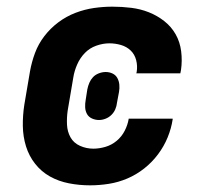

<svg xmlns="http://www.w3.org/2000/svg" viewBox="-20 -548 640 576"><path d="M250 8Q218 8 187 2Q156 -4 130 -18.5Q104 -33 85.5 -56.5Q67 -80 58 -109Q49 -138 48.5 -170Q48 -202 53 -234L70 -334Q75 -362 85 -389Q95 -416 113 -439.5Q131 -463 155 -481Q179 -499 206.5 -509.5Q234 -520 262 -524Q290 -528 317 -528Q346 -528 374 -524.5Q402 -521 427 -511Q452 -501 473 -484.5Q494 -468 507 -445Q520 -422 523.5 -394Q527 -366 523 -338L521 -328H389L390 -332Q393 -350 388.5 -367.5Q384 -385 372 -396.5Q360 -408 343 -413Q326 -418 308 -418Q289 -418 269 -411Q249 -404 234.5 -389Q220 -374 211.5 -354.5Q203 -335 200 -316L183 -216Q180 -195 181 -174Q182 -153 191.5 -136Q201 -119 220 -110.5Q239 -102 260 -102Q278 -102 296.5 -107.5Q315 -113 330 -125.5Q345 -138 354 -155.5Q363 -173 366 -191V-192H498V-190Q494 -163 483 -136Q472 -109 454 -85Q436 -61 412.5 -42.5Q389 -24 362 -12.5Q335 -1 306.5 3.5Q278 8 250 8ZM277 -188Q266 -188 256 -192.5Q246 -197 241 -206Q236 -215 235.5 -226Q235 -237 237 -248L242 -280Q244 -290 248 -299.5Q252 -309 259 -316.5Q266 -324 276.5 -328Q287 -332 297 -332Q308 -332 317.5 -327.5Q327 -323 332 -314Q337 -305 338 -294Q339 -283 337 -272L331 -240Q330 -230 326 -220.5Q322 -211 314.5 -203.5Q307 -196 297 -192Q287 -188 277 -188Z"/></svg>

Font: Iosevka XBd Ex Obl
Style: Regular
Weight: 800
Width: 7
Italic angle: -9°
Monospace: yes
Designer: Belleve Invis
Foundry: Belleve Invis
Version: Version 32.5.0; ttfautohint (v1.8.4)